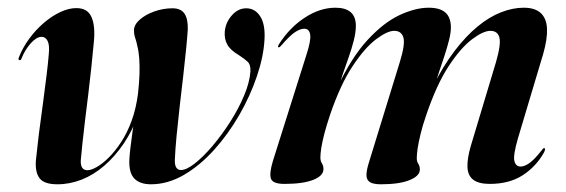

<svg xmlns="http://www.w3.org/2000/svg" viewBox="-20 -468 1467 498"><path d="M73 -51Q75 -68.5 77.8 -94.2Q80.5 -120 84.8 -150.2Q89 -180.5 93 -212Q97 -243.5 100.8 -273Q104.5 -302.5 106.5 -327Q109 -351 103.5 -361.8Q98 -372.5 88 -372.5Q75 -372.5 60.2 -356.2Q45.5 -340 36 -317Q35.5 -314.5 34.2 -313Q33 -311.5 31.5 -312Q29 -312 28.2 -313.8Q27.5 -315.5 28.5 -318Q38.5 -344 55.5 -367.2Q72.5 -390.5 93.5 -408.5Q114.5 -426.5 136.5 -436.8Q158.5 -447 178 -447Q207 -447 217.2 -424Q227.5 -401 223.5 -360Q220.5 -327.5 216.8 -292.2Q213 -257 208.8 -222.2Q204.5 -187.5 200.5 -155Q196.5 -122.5 193.8 -96Q191 -69.5 189.5 -52Q189 -39.5 193.2 -33Q197.5 -26.5 207 -26.5Q216.5 -26.5 231 -34.8Q245.5 -43 262 -59.2Q278.5 -75.5 294.2 -99.5Q310 -123.5 321.5 -155Q333 -186.5 338 -225.5Q341 -253 341.8 -275.2Q342.5 -297.5 341.2 -315.8Q340 -334 336 -349.5Q334 -360 330.8 -369.2Q327.5 -378.5 327.5 -390Q328 -404.5 343 -417.5Q358 -430.5 380.8 -438.5Q403.5 -446.5 427.5 -446.5Q449.5 -446.5 458.8 -432.2Q468 -418 467 -391Q466 -374.5 463 -343.5Q460 -312.5 455.5 -273.2Q451 -234 446.2 -193.2Q441.5 -152.5 438 -115.8Q434.5 -79 433.5 -53.5Q433 -40.5 437 -33.8Q441 -27 449.5 -27Q463.5 -27 485.2 -44Q507 -61 531 -89.2Q555 -117.5 576.8 -151.5Q598.5 -185.5 613 -219.8Q627.5 -254 629.5 -282.5Q630.5 -300.5 622 -308.2Q613.5 -316 599.5 -325Q577.5 -338 569.5 -352.5Q561.5 -367 563 -386Q565 -409.5 581.2 -428Q597.5 -446.5 618.5 -446.5Q641.5 -446.5 655 -425.5Q668.5 -404.5 666 -364.5Q663.5 -320.5 646.2 -269.8Q629 -219 600.5 -169.5Q572 -120 535.2 -79.2Q498.5 -38.5 456.8 -14.2Q415 10 371.5 10Q343 10 328.5 -4.8Q314 -19.5 315.5 -54Q316 -65 318.2 -84Q320.5 -103 323.8 -127Q327 -151 331 -176.5L338.5 -171Q323.5 -129 300.8 -95.5Q278 -62 250.5 -38.2Q223 -14.5 192 -2.2Q161 10 129 10Q95 10 83 -5.2Q71 -20.5 73 -51Z M937 -47 1017 -307Q1031.5 -354 1026.2 -371Q1021 -388 1002.5 -388Q984.5 -388 955.5 -366.2Q926.5 -344.5 894.8 -296.8Q863 -249 836 -170Q826.5 -141.5 821 -120Q815.5 -98.5 813.2 -83.5Q811 -68.5 811 -59.5Q811 -50.5 815 -44.2Q819 -38 819 -29.5Q819 -12 792.5 -1.5Q766 9 718 9Q687.5 9 682.8 -4.5Q678 -18 688 -51L775 -326.5Q787 -363.5 784.5 -378.5Q782 -393.5 769 -393.5Q759 -393.5 745.5 -384.8Q732 -376 709.5 -350Q707.5 -347.5 705.8 -346.2Q704 -345 702 -345.5Q700.5 -345.5 701 -347.5Q701.5 -349.5 703 -352.5Q731 -396.5 770.5 -422.2Q810 -448 850 -448Q876 -448 889.5 -436.5Q903 -425 903 -401Q903 -384 897.5 -362.5Q892 -341 884.2 -319Q876.5 -297 869.2 -276.2Q862 -255.5 858.5 -239.5L855 -241Q891.5 -319 933.2 -364.2Q975 -409.5 1016.2 -428.8Q1057.5 -448 1092 -448Q1121 -448 1135.2 -435.5Q1149.5 -423 1149.5 -396.5Q1149.5 -383.5 1145 -365.2Q1140.5 -347 1133.8 -326.2Q1127 -305.5 1119.5 -283.5Q1112 -261.5 1105.5 -240.5L1102 -242.5Q1129.5 -297 1159 -335.8Q1188.5 -374.5 1219 -399.5Q1249.5 -424.5 1279.8 -436.2Q1310 -448 1338.5 -448Q1367.5 -448 1382.5 -434.2Q1397.5 -420.5 1398.8 -393.8Q1400 -367 1389 -328.5L1323.5 -109.5Q1310.5 -64.5 1314.2 -50.2Q1318 -36 1330 -36Q1340.5 -36 1353.2 -45Q1366 -54 1384.5 -77.5Q1387.5 -81.5 1388.8 -82.8Q1390 -84 1392 -83.5Q1394 -83.5 1393.8 -80.8Q1393.5 -78 1391 -72.5Q1370.5 -36 1335.8 -13.5Q1301 9 1250.5 9Q1221.5 9 1207.5 -1.8Q1193.5 -12.5 1192.5 -34.2Q1191.5 -56 1201 -89L1266.5 -307Q1280 -354 1275.2 -371Q1270.5 -388 1252 -388Q1233.5 -388 1204.5 -366.2Q1175.5 -344.5 1144 -296.8Q1112.5 -249 1085.5 -169.5Q1076 -142 1070.8 -120.2Q1065.5 -98.5 1063.2 -82.8Q1061 -67 1061 -58Q1061 -49 1065 -43Q1069 -37 1069 -28.5Q1069 -11.5 1042.2 -0.8Q1015.5 10 968 10Q948 10 939.2 4.2Q930.5 -1.5 930.5 -14Q930.5 -26.5 937 -47Z"/></svg>

Font: Fraunces 120pt SemiBold
Style: Italic
Weight: 600
Italic angle: -16°
Version: Version 1.000;[b76b70a41]